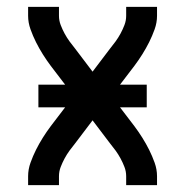

<svg xmlns="http://www.w3.org/2000/svg" viewBox="-20 -540 540 560"><path d="M62 0V-26Q62 -46 69 -65.5Q76 -85 85 -103Q94 -121 105 -138.5Q116 -156 128 -172L170 -227H92V-293H170L128 -348Q116 -364 105 -381.5Q94 -399 85 -417Q76 -435 69 -454.5Q62 -474 62 -494V-520H152V-494Q152 -480 157 -467Q162 -454 168.5 -442Q175 -430 183 -419Q191 -408 200 -397L250 -331L300 -397Q309 -408 317 -419Q325 -430 331.5 -442Q338 -454 343 -467Q348 -480 348 -494V-520H438V-494Q438 -474 431 -454.5Q424 -435 415 -417Q406 -399 395 -381.5Q384 -364 372 -348L330 -293H408V-227H330L372 -172Q384 -156 395 -138.5Q406 -121 415 -103Q424 -85 431 -65.5Q438 -46 438 -26V0H348V-26Q348 -40 343 -53Q338 -66 331.5 -78Q325 -90 317 -101Q309 -112 300 -123L250 -189L200 -123Q191 -112 183 -101Q175 -90 168.5 -78Q162 -66 157 -53Q152 -40 152 -26V0Z"/></svg>

Font: Iosevka Term Curly Medium
Style: Regular
Weight: 500
Designer: Belleve Invis
Foundry: Belleve Invis
Version: Version 32.3.0